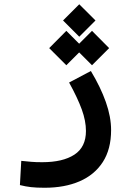

<svg xmlns="http://www.w3.org/2000/svg" viewBox="-20 -657 626 913"><path d="M192.4 235.8Q153.3 235.8 127.7 232.9Q102.1 230 74.7 223.1L81.1 107.9Q108.9 110.8 129.2 112.5Q149.4 114.3 180.7 114.3Q278.8 114.3 333.7 78.4Q388.7 42.5 388.7 -34.2Q388.7 -82 368.9 -136.5Q349.1 -190.9 308.6 -264.6L412.1 -319.3Q458.5 -242.2 483.4 -171.6Q508.3 -101.1 508.3 -38.1Q508.3 52.2 469 113.3Q429.7 174.3 358.6 205.1Q287.6 235.8 192.4 235.8ZM417.5 -346.7 356.4 -407.7 295.4 -346.7 213.9 -428.2 295.4 -510.3 356.4 -449.2 417.5 -510.3 499 -428.2ZM356.9 -482.4 279.8 -559.6 356.9 -636.7 434.1 -559.6Z"/></svg>

Font: CaskaydiaCove NFP SemiBold
Style: Regular
Weight: 600
Designer: Aaron Bell
Foundry: Saja Typeworks
Version: Version 2111.001; VTT 6.35;Nerd Fonts 3.1.1